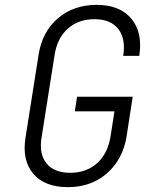

<svg xmlns="http://www.w3.org/2000/svg" viewBox="-20 -760 640 790"><path d="M259 10Q164 10 117 -45Q70 -100 85 -194L139 -536Q154 -630 218.5 -685Q283 -740 378 -740Q473 -740 520.5 -683Q568 -626 553 -530H487Q498 -601 466.5 -641Q435 -681 369 -681Q303 -681 259.5 -642.5Q216 -604 205 -536L151 -194Q140 -126 171.5 -87.5Q203 -49 269 -49Q336 -49 380 -89Q424 -129 435 -200L451 -302H288L297 -362H526L501 -200Q491 -136 457.5 -88.5Q424 -41 373.5 -15.5Q323 10 259 10Z"/></svg>

Font: NKDuy Mono ExtraLight
Style: Italic
Weight: 200
Italic angle: -9°
Monospace: yes
Designer: NKDuy
Foundry: NKDuy
Version: Version 2.251; ttfautohint (v1.8.4.7-5d5b)